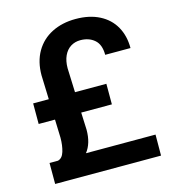

<svg xmlns="http://www.w3.org/2000/svg" viewBox="-108 -809 805 898"><g transform="rotate(-15 294.5 -360.5)"><path d="M561.5 -101.6 561 0H48.3V-101.6H88.9Q110.8 -106.9 119.6 -136.2Q128.4 -165.5 128.4 -202.6L125.5 -291H46.4V-390.6H122.1L118.2 -507.3Q118.2 -573.2 146.2 -621.6Q174.3 -669.9 224.6 -695.3Q274.9 -720.7 339.8 -720.7Q406.7 -720.7 454.8 -696Q502.9 -671.4 528.1 -626.7Q553.2 -582 553.2 -522.9H430.7Q430.7 -572.8 403.8 -595.9Q377 -619.1 335.4 -619.1Q309.6 -619.1 288.8 -606.2Q268.1 -593.3 256.3 -567.9Q244.6 -542.5 244.6 -507.3L249 -390.6H400.9V-291H252.4L255.9 -207Q255.9 -141.1 224.6 -101.6Z"/></g></svg>

Font: Heebo Medium
Style: Regular
Weight: 500
Designer: Oded Ezer
Foundry: Meir Sadan
Version: Version 2.001; ttfautohint (v1.5.14-ce02) -l 8 -r 50 -G 200 